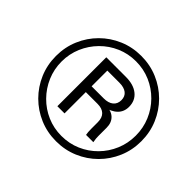

<svg xmlns="http://www.w3.org/2000/svg" viewBox="-168 -956 1193 1193"><g transform="rotate(45 428.5 -360.0)"><path d="M452 15Q374 15 306 -14Q238 -43 186.5 -94.5Q135 -146 106 -214Q77 -282 77 -360Q77 -438 106 -506Q135 -574 186.5 -625.5Q238 -677 306 -706Q374 -735 452 -735Q530 -735 598 -706Q666 -677 717.5 -625.5Q769 -574 798 -506Q827 -438 827 -360Q827 -282 798 -214Q769 -146 717.5 -94.5Q666 -43 598 -14Q530 15 452 15ZM452 -32Q520 -32 579 -57.5Q638 -83 683 -128.5Q728 -174 753 -233.5Q778 -293 778 -360Q778 -427 753 -486.5Q728 -546 683 -591.5Q638 -637 579 -662.5Q520 -688 452 -688Q385 -688 326 -662.5Q267 -637 222 -591.5Q177 -546 151.5 -486.5Q126 -427 126 -360Q126 -293 151.5 -233.5Q177 -174 222 -128.5Q267 -83 326 -57.5Q385 -32 452 -32ZM304 -145V-575H476Q544 -575 583 -543.5Q622 -512 622 -457Q622 -370 507 -345L511 -361Q560 -363 587.5 -337.5Q615 -312 615 -267V-196Q615 -185 616 -172.5Q617 -160 620 -145H556Q554 -154 553 -166.5Q552 -179 552 -196V-252Q552 -292 531 -312Q510 -332 470 -332H340V-383H473Q514 -383 536.5 -401.5Q559 -420 559 -453Q559 -486 536.5 -503.5Q514 -521 473 -521H367V-145Z"/></g></svg>

Font: Instrument Sans Medium
Style: Italic
Weight: 500
Italic angle: -13°
Designer: Rodrigo Fuenzalida
Foundry: fragTYPE
Version: Version 1.000;gftools[0.9.28]